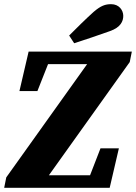

<svg xmlns="http://www.w3.org/2000/svg" viewBox="-29 -899 651 919"><path d="M64 -463H150L201 -592H388L1 -50L-9 0H496L540 -189H452L402 -60H205L592 -602L602 -652H108ZM302 -729 326 -692C383 -710 440 -730 497 -750C549 -768 561 -798 561 -823C561 -850 541 -879 503 -879C475 -879 454 -872 419 -842C379 -806 340 -767 302 -729Z"/></svg>

Font: Source Serif Pro Black
Style: Italic
Weight: 900
Italic angle: -12°
Designer: Frank Grießhammer
Foundry: Adobe Systems Incorporated
Version: Version 3.001;hotconv 1.0.111;makeotfexe 2.5.65597